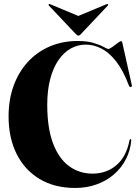

<svg xmlns="http://www.w3.org/2000/svg" viewBox="-20 -916 690 951"><path d="M630 -219.5Q625.5 -170 603.5 -127.2Q581.5 -84.5 544.8 -52.5Q508 -20.5 459 -2.8Q410 15 352.5 15Q250.5 15 176.5 -29.2Q102.5 -73.5 62.5 -153.2Q22.5 -233 22.5 -339Q22.5 -422 47.2 -490.5Q72 -559 117.5 -608.8Q163 -658.5 226 -685.8Q289 -713 365.5 -713Q411.5 -713 443.5 -703.2Q475.5 -693.5 493.5 -683.5Q511.5 -673.5 516 -673.5Q522.5 -673.5 536.2 -683.2Q550 -693 562.8 -702.8Q575.5 -712.5 579 -712.5Q581 -712.5 583 -710.5Q585 -708.5 586 -703.5L632.5 -496Q633.5 -491.5 632.8 -488.8Q632 -486 628 -485Q625 -484.5 622.5 -486.5Q620 -488.5 618 -493.5Q589.5 -568.5 554.8 -612.5Q520 -656.5 482 -675.8Q444 -695 405 -695Q365 -695 330.5 -675.8Q296 -656.5 269.8 -618.5Q243.5 -580.5 228.8 -525Q214 -469.5 214 -397Q214 -281.5 242.8 -205.8Q271.5 -130 322.2 -93Q373 -56 438.5 -56Q507.5 -56 556.8 -98Q606 -140 621.5 -221Q622.5 -224 623.5 -225.5Q624.5 -227 626.5 -227Q628.5 -227 629.5 -224.8Q630.5 -222.5 630 -219.5ZM406.5 -821 230 -894.5Q224 -897.5 222 -895.5Q220.5 -894.5 220.5 -892.5Q220.5 -890.5 222.5 -888L355.5 -747.5Q359 -743.5 361.5 -741.8Q364 -740 368 -740Q372.5 -740 375 -741.8Q377.5 -743.5 381 -747.5L513.5 -888Q516 -890.5 515.8 -892.5Q515.5 -894.5 514.5 -895.5Q512 -897.5 506 -894.5L329.5 -821Z"/></svg>

Font: Fraunces 120pt
Style: Bold
Weight: 700
Version: Version 1.000;[b76b70a41]